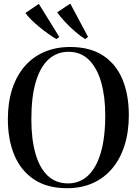

<svg xmlns="http://www.w3.org/2000/svg" viewBox="-20 -1006 739 1038"><path d="M343 11.5Q235 11.5 163.8 -36Q92.5 -83.5 57.5 -167.5Q22.5 -251.5 22.5 -361Q22.5 -452.5 46 -524.8Q69.5 -597 113.5 -647.8Q157.5 -698.5 219.8 -725.2Q282 -752 359 -752Q466 -752 536.5 -706.2Q607 -660.5 641.8 -577.5Q676.5 -494.5 676.5 -383.5Q676.5 -292.5 653.2 -219.5Q630 -146.5 586.2 -94.8Q542.5 -43 481 -15.8Q419.5 11.5 343 11.5ZM348 -14.5Q410 -14.5 455 -55.8Q500 -97 524.5 -179Q549 -261 549 -383.5Q549 -483.5 527 -561Q505 -638.5 461 -682.2Q417 -726 350.5 -726Q288.5 -726 243.5 -686Q198.5 -646 174 -565Q149.5 -484 149.5 -361Q149.5 -254.5 171.5 -176.5Q193.5 -98.5 237.5 -56.5Q281.5 -14.5 348 -14.5ZM284.5 -795Q266 -805.5 242 -822.5Q218 -839.5 193.5 -859.5Q169 -879.5 148.8 -899.5Q128.5 -919.5 117.5 -936L190 -985L300.5 -806.5L285.5 -795ZM440 -795Q415.5 -810 385.8 -835.8Q356 -861.5 330 -889.5Q304 -917.5 289 -939.5L360 -986.5L456 -806.5L441 -795Z"/></svg>

Font: Merriweather 144pt Medium
Style: Regular
Weight: 500
Version: Version 2.100